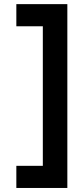

<svg xmlns="http://www.w3.org/2000/svg" viewBox="-20 -818 392 928"><path d="M305.5 90.5H59V-16.5H187V-691H59V-798H305.5Z"/></svg>

Font: Spline Sans SemiBold
Style: Regular
Weight: 600
Designer: Eben Sorkin, Mirko Velimirovic
Foundry: Sorkin Type
Version: Version 1.000; ttfautohint (v1.8.3)